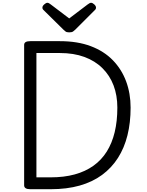

<svg xmlns="http://www.w3.org/2000/svg" viewBox="-20 -1356 1054 1376"><path d="M197 0Q153 0 153 -28V-1034Q153 -1048 164 -1054.5Q175 -1061 197 -1061H409Q536 -1061 631 -1025Q726 -989 789 -924Q852 -859 884 -772.5Q916 -686 916 -585Q916 -477 893.5 -386.5Q871 -296 825.5 -224.5Q780 -153 711.5 -102.5Q643 -52 551 -26Q459 0 343 0ZM241 -85H343Q439 -85 515.5 -106Q592 -127 649.5 -168Q707 -209 745 -269.5Q783 -330 802 -409Q821 -488 821 -585Q821 -672 794 -743.5Q767 -815 714 -867.5Q661 -920 584.5 -948Q508 -976 409 -976H241ZM633 -1336Q643 -1336 655.5 -1324.5Q668 -1313 668 -1302Q668 -1300 667.5 -1296Q667 -1292 662 -1286L520 -1144Q513 -1138 504.5 -1131Q496 -1124 476 -1124Q457 -1124 449 -1131Q441 -1138 434 -1144L290 -1286Q285 -1292 284.5 -1296Q284 -1300 284 -1302Q284 -1313 297 -1324.5Q310 -1336 319 -1336Q326 -1336 331.5 -1332.5Q337 -1329 344 -1324L476 -1224L608 -1324Q616 -1329 621 -1332.5Q626 -1336 633 -1336Z"/></svg>

Font: Playwrite AR
Style: Regular
Weight: 400
Designer: Veronika Burian, José Scaglione
Foundry: TypeTogether
Version: Version 1.002